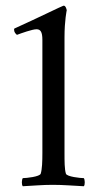

<svg xmlns="http://www.w3.org/2000/svg" viewBox="-20 -647 351 670"><path d="M127.9 -113.3C127.9 -84 127 -56.6 122.1 -41C119.1 -30.3 71.3 -25.4 59.6 -25.4C55.7 -20.5 54.7 -2 59.6 2.9C99.6 1 126 -2 164.1 -2C202.1 -2 232.4 1 272.5 2.9C277.3 -2 276.4 -20.5 272.5 -25.4C260.7 -25.4 212.9 -30.3 210 -41C205.1 -56.6 205.1 -84 205.1 -113.3V-516.6C205.1 -576.2 212.9 -611.3 212.9 -611.3C211.9 -616.2 209 -627 203.1 -627H201.2C198.2 -627 111.3 -584 31.2 -547.9C28.3 -546.9 29.3 -543.9 29.3 -542C29.3 -535.2 34.2 -529.3 39.1 -525.4C54.7 -531.2 92.8 -544.9 107.4 -544.9C121.1 -544.9 127.9 -536.1 127.9 -507.8Z"/></svg>

Font: Crimson
Style: Roman
Weight: 400
Version: Version 0.2